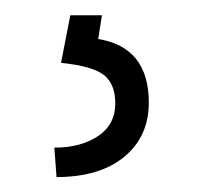

<svg xmlns="http://www.w3.org/2000/svg" viewBox="-20 -20 265 252"><path d="M113.8 0 108.9 31.2Q175.3 42 175.3 114.7Q175.3 159.2 143.1 185.8Q110.8 212.4 54.2 212.4L51.3 173.8Q85.9 173.8 108.6 158.7Q131.3 143.6 131.3 115.7Q131.3 90.8 116.9 78.9Q102.5 66.9 60.1 62.5L72.3 0Z"/></svg>

Font: Roboto Condensed Light
Style: Regular
Weight: 300
Designer: Google
Version: Version 2.134; 2016